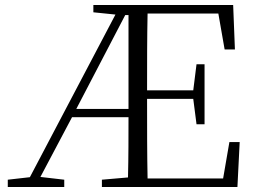

<svg xmlns="http://www.w3.org/2000/svg" viewBox="-20 -745 1018 765"><path d="M78 0H236V-29L141 -40L267 -278H492C492 -204 492 -122 490 -38L386 -29V0H926L935 -179H894L869 -34H568C566 -132 566 -232 566 -351H750L763 -250H795V-489H763L750 -385H566C566 -494 566 -595 568 -691H850L875 -548H916L909 -725H352V-696L440 -687L99 -39L11 -29V0ZM492 -685V-311H284L479 -685Z"/></svg>

Font: Noto Serif CJK TC Light
Style: Regular
Weight: 300
Designer: Ryoko NISHIZUKA 西塚涼子 (kana & ideographs); Frank Grießhammer (Latin, Greek & Cyrillic); Wenlong ZHANG 张文龙 (bopomofo); San
Foundry: Adobe
Version: Version 2.001;hotconv 1.1.0;makeotfexe 2.6.0